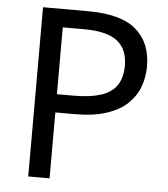

<svg xmlns="http://www.w3.org/2000/svg" viewBox="-52 -761 708 807"><g transform="rotate(5 302.5 -357.0)"><path d="M286 -714Q426 -714 490 -659Q554 -604 554 -504Q554 -460 539.5 -419.5Q525 -379 492 -347Q459 -315 404 -296.5Q349 -278 269 -278H187V0H97V-714ZM278 -637H187V-355H259Q327 -355 372 -369.5Q417 -384 439 -416Q461 -448 461 -500Q461 -569 417 -603Q373 -637 278 -637Z"/></g></svg>

Font: Noto Sans Georgian
Style: Regular
Weight: 400
Designer: Monotype Design Team, Akaki Razmadze
Foundry: Google LLC
Version: Version 2.002